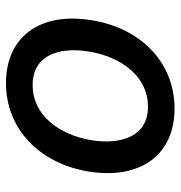

<svg xmlns="http://www.w3.org/2000/svg" viewBox="-1 -592 604 642"><g transform="rotate(90 301.0 -271.0)"><path d="M258.2 11C409.4 11 526.3 -99.1 553.6 -265.6C581.3 -437.9 498.6 -552.6 343 -552.6C191.1 -552.6 74.2 -442.5 47.6 -274.9C19.5 -103.7 101.9 11 258.2 11ZM152.3 -266C169.4 -372.9 234.4 -463.8 337 -463.8C434.3 -463.8 464.8 -377.5 448.9 -274.9C431.1 -168 366.1 -78.1 264.2 -78.1C166.2 -78.1 135.7 -163.7 152.3 -266Z"/></g></svg>

Font: Margiela Sans Medium
Style: Italic
Weight: 500
Italic angle: -9.39999°
Designer: Stefan Endress, Andreas Faust
Version: Version 1.100;FEAKit 1.0